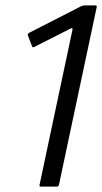

<svg xmlns="http://www.w3.org/2000/svg" viewBox="-20 -693 379 713"><path d="M132 0Q125 0 127 -7L249 -582Q251 -592 242 -587L108 -519Q101 -515 99 -521L84 -560Q81 -567 88 -571L268 -663Q275 -667 281.5 -670Q288 -673 293 -673H333Q341 -673 339 -666L199 -7Q198 -3 196 -1.5Q194 0 190 0Z"/></svg>

Font: Glory
Style: Italic
Weight: 400
Italic angle: -12°
Designer: Robert Leuschke
Foundry: Robert Leuschke
Version: Version 1.011